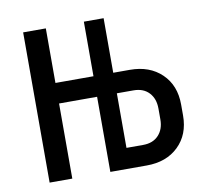

<svg xmlns="http://www.w3.org/2000/svg" viewBox="-66 -621 732 692"><g transform="rotate(-10 299.5 -275.0)"><path d="M61.5 0V-549.8H144.5V-350.1H283.7V-549.8H356V-350.1H417Q488.8 -350.1 533 -307.6Q577.1 -265.1 577.1 -194.8V-154.8Q577.1 -85 533.2 -42.5Q489.3 0 417 0H283.7V-274.9H144.5V0ZM356 -75.2H417Q453.1 -75.2 473.6 -97.2Q494.1 -119.1 494.1 -154.8V-194.8Q494.1 -231 473.6 -252.9Q453.1 -274.9 417 -274.9H356Z"/></g></svg>

Font: UDEV Gothic 35
Style: Regular
Weight: 400
Version: v2.1.0; ttfautohint (v1.8.4.7-5d5b-dirty) -l 6 -r 45 -G 200 